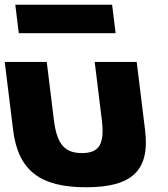

<svg xmlns="http://www.w3.org/2000/svg" viewBox="-33 -774 709 809"><path d="M31.4 -754 46.2 -634H454.2L439.4 -754ZM-13 -513H164L194 -269C206.4 -168 238.2 -129 312.2 -129C386.2 -129 408.4 -168 396 -269L366 -513H543L578.3 -226C599.4 -54 521.8 15 329.8 15C137.8 15 43.4 -54 22.3 -226Z"/></svg>

Font: Hussar
Style: BdOpOblOne
Weight: 700
Foundry: Cannot Into Space Fonts
Version: Version 2.00